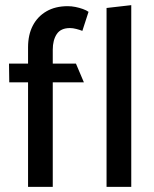

<svg xmlns="http://www.w3.org/2000/svg" viewBox="-20 -726 600 746"><path d="M16 -406H89V0H185V-406H306L275 -479H185V-533Q185 -570 200.5 -593.5Q216 -617 252 -617Q263 -617 276.5 -613.5Q290 -610 300 -606L324 -680Q316 -686 302 -691Q288 -696 273 -699Q258 -702 243 -702Q195 -702 160.5 -682Q126 -662 107.5 -626.5Q89 -591 89 -542V-479H15ZM490 0V-706L394 -695V0Z"/></svg>

Font: Catamaran Medium
Style: Regular
Weight: 500
Designer: Pria Ravichandran
Version: Version 2.000